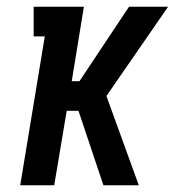

<svg xmlns="http://www.w3.org/2000/svg" viewBox="-20 -550 540 570"><path d="M40 0 113 -442H80V-530H229L193 -309H216L363 -530H479L296 -265L392 0H287L213 -221H178L141 0Z"/></svg>

Font: Iosevka Slab Semibold
Style: Italic
Weight: 600
Italic angle: -9°
Monospace: yes
Designer: Belleve Invis
Foundry: Belleve Invis
Version: Version 11.1.1; ttfautohint (v1.8.3)